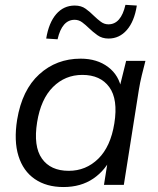

<svg xmlns="http://www.w3.org/2000/svg" viewBox="-20 -749 640 778"><path d="M237.2 8.9Q168.2 8.9 121 -23.5Q73.8 -55.9 54.8 -117.1Q35.8 -178.2 49.4 -263.8Q69.4 -384.7 139.1 -448Q208.8 -511.3 306.8 -511.3Q373.5 -511.3 418.3 -477.3Q463.1 -443.4 472.6 -384.5L461.5 -383.1L491.1 -502.3H569.3Q561.8 -472.9 554.5 -443.6Q547.3 -414.2 542.8 -385.9L481.8 0H401.3L420.4 -119.7H435.3Q408.7 -59.9 358.3 -25.5Q307.9 8.9 237.2 8.9ZM258.6 -56.8Q328.2 -56.8 378.2 -105.8Q428.2 -154.8 443.3 -249.1Q458.9 -346.6 422.8 -396.1Q386.8 -445.5 313.6 -445.5Q243.9 -445.5 194.7 -396.5Q145.5 -347.5 130.4 -253.8Q114.8 -156.2 149.8 -106.5Q184.8 -56.8 258.6 -56.8ZM213.3 -589.8 167.2 -592.8Q177.7 -656.9 207.7 -691.7Q237.8 -726.5 282.9 -726.5Q309.4 -726.5 327.4 -713.3Q345.3 -700.2 360.8 -684.6Q374.8 -671 388.8 -660.7Q402.7 -650.4 419.2 -650.4Q470.3 -650.4 488.3 -729.4L534.4 -726.5Q524.4 -662.3 494.1 -627.6Q463.9 -592.8 419.7 -592.8Q393.7 -592.8 374.8 -606.4Q355.8 -620 340.3 -635.1Q326.9 -648.2 313.1 -658.5Q299.4 -668.8 282.4 -668.8Q231.3 -668.8 213.3 -589.8Z"/></svg>

Font: Mulish ExtraLight
Style: Italic
Weight: 200
Italic angle: -9°
Designer: Vernon Adams
Foundry: Vernon Adams
Version: Version 3.603